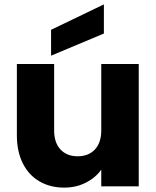

<svg xmlns="http://www.w3.org/2000/svg" viewBox="-20 -850 714 876"><path d="M613 -558V0H442V-76Q416 -39 371.5 -16.5Q327 6 273 6Q209 6 160 -22.5Q111 -51 84 -105Q57 -159 57 -232V-558H227V-255Q227 -199 256 -168Q285 -137 334 -137Q384 -137 413 -168Q442 -199 442 -255V-558ZM454 -697 213 -596V-714L454 -830Z"/></svg>

Font: IBM-Poppins
Style: Poppins-Bold
Weight: 700
Designer: Mike Abbink, Paul van der Laan, Pieter van Rosmalen, Ben Mitchell, Mark Frömberg
Foundry: Bold Monday
Version: Version 1.1